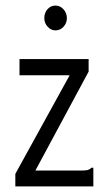

<svg xmlns="http://www.w3.org/2000/svg" viewBox="-20 -669 390 689"><path d="M35 -45 230 -399H50V-457H298V-412L107 -57H271Q288 -57 295 -59Q302 -61 308 -67H315V0H35ZM179 -560Q163 -560 151 -573Q139 -586 139 -604Q139 -623 150.5 -636Q162 -649 179 -649Q196 -649 208 -635.5Q220 -622 220 -604Q220 -586 208 -573Q196 -560 179 -560Z"/></svg>

Font: Inconsolata ExtraCondensed
Style: Regular
Weight: 400
Width: 2
Monospace: yes
Designer: Raph Levien, Cyreal, Brenton Simpson
Foundry: Raph Levien, Cyreal, Google
Version: Version 3.000; ttfautohint (v1.8.2.53-6de2)